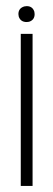

<svg xmlns="http://www.w3.org/2000/svg" viewBox="-20 -616 176 636"><path d="M41 -569.3Q41 -588.9 60.5 -594.7Q65.4 -595.7 68.4 -595.7Q87.9 -595.7 93.8 -577.1Q94.7 -573.2 94.7 -569.3Q94.7 -549.8 76.2 -543.9Q72.3 -543 68.4 -543Q47.9 -543 42 -561.5Q41 -566.4 41 -569.3ZM48.8 0V-503.9H87.9V0Z"/></svg>

Font: Post No Bills Jaffna Light
Style: Regular
Weight: 300
Designer: Kosala Senevirathne, Siva Puranthara, Lasantha Premarathna, Tharique Azeez
Foundry: Mooniak
Version: Version 1.220 ; ttfautohint (v1.6)